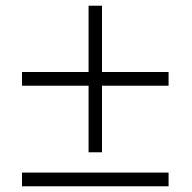

<svg xmlns="http://www.w3.org/2000/svg" viewBox="-20 -652 673 672"><path d="M290 -119V-352H57V-400H290V-632H337V-400H570V-352H337V-119ZM57 0V-48H570V0Z"/></svg>

Font: Tomorrow Light
Style: Regular
Weight: 300
Designer: Tony de Marco, Monica Rizzolli
Foundry: Just in Type
Version: Version 2.002